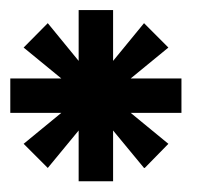

<svg xmlns="http://www.w3.org/2000/svg" viewBox="-20 -733 421 373"><path d="M132.8 -713.4H199.7V-614.7L259.8 -688L307.1 -640.6L233.9 -580.6H332.5V-513.7H233.9L307.1 -453.6L261.2 -406.7H259.8L199.7 -479.5V-380.9H132.8V-479.5L72.8 -406.7L25.9 -453.6L99.1 -513.7H0V-580.6H99.1L25.9 -640.6L72.8 -688L132.8 -614.7Z"/></svg>

Font: Aswaq
Style: Regular
Weight: 400
Designer: Husham Jawad
Version: Version 1.000;November 3, 2021;FontCreator 14.0.0.2814 32-bi